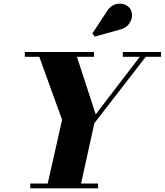

<svg xmlns="http://www.w3.org/2000/svg" viewBox="-20 -1036 906 1056"><path d="M236.5 0 321.5 -377 186.5 -750H394.5L506.5 -407L767.5 -748H800.5L499 -358.5L420 0ZM146.5 0V-26.5H519.5V0ZM116.5 -723.5V-750H497V-723.5ZM655.5 -723.5V-750H865.5V-723.5ZM501 -834.5 488 -852 568.5 -974Q582 -996 600 -1005.8Q618 -1015.5 636.8 -1015.8Q655.5 -1016 671.2 -1008.5Q687 -1001 695.5 -989Q708.5 -969.5 705.8 -944.8Q703 -920 685.5 -899.5Q668 -879 637 -872.5Z"/></svg>

Font: Bodoni Moda 9pt ExtraBold
Style: Italic
Weight: 800
Italic angle: -13°
Designer: Owen Earl
Foundry: indestructible type
Version: Version 2.004